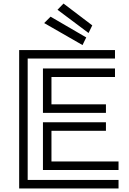

<svg xmlns="http://www.w3.org/2000/svg" viewBox="-20 -1062 729 1082"><path d="M338 -1042 500 -919 479 -876 304 -1007ZM265 -968 466 -851 445 -808 229 -932ZM88 -780H628V-732H136V-48H648V0H88ZM222 -676H628V-628H270V-474H577V-426H222ZM222 -373H577V-325H270V-152H648V-104H222Z"/></svg>

Font: Train One
Style: Regular
Weight: 400
Designer: Fontworks Inc.
Foundry: Fontworks Inc.
Version: Version 1.100